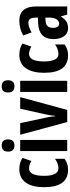

<svg xmlns="http://www.w3.org/2000/svg" viewBox="691 -1493 812 2234"><g transform="rotate(-90 1097.0 -376.0)"><path d="M241 10C286 10 331 -3 366 -31V-142C330 -116 292 -102 255 -102C198 -102 168 -158 168 -271C168 -384 199 -444 253 -444C282 -444 311 -435 341 -417L377 -521C339 -545 297 -557 243 -557C100 -557 36 -437 36 -271C36 -80 104 10 241 10Z M521 -762C472 -762 450 -737 450 -687C450 -639 475 -614 521 -614C568 -614 592 -639 592 -687C592 -736 570 -762 521 -762ZM586 -547H456V0H586Z M794 0H935L1084 -547H949L883 -250C874 -207 867 -170 866 -140H862C858 -182 852 -220 843 -258L781 -547H646Z M1209 -762C1160 -762 1138 -737 1138 -687C1138 -639 1163 -614 1209 -614C1256 -614 1280 -639 1280 -687C1280 -736 1258 -762 1209 -762ZM1274 -547H1144V0H1274Z M1572 10C1617 10 1662 -3 1697 -31V-142C1661 -116 1623 -102 1586 -102C1529 -102 1499 -158 1499 -271C1499 -384 1530 -444 1584 -444C1613 -444 1642 -435 1672 -417L1708 -521C1670 -545 1628 -557 1574 -557C1431 -557 1367 -437 1367 -271C1367 -80 1435 10 1572 10Z M1976 -557C1910 -557 1850 -541 1801 -511L1837 -414C1881 -440 1918 -452 1949 -452C1991 -452 2009 -423 2009 -363V-341L1941 -338C1824 -333 1759 -275 1759 -161C1759 -73 1795 10 1886 10C1950 10 1987 -17 2020 -73H2023L2044 0H2139V-362C2139 -491 2082 -557 1976 -557ZM1972 -252 2009 -254V-204C2009 -137 1980 -94 1939 -94C1907 -94 1890 -118 1890 -167C1890 -221 1917 -249 1972 -252Z"/></g></svg>

Font: Noto Sans Arabic UI XCn
Style: Bold
Weight: 700
Width: 2
Designer: Monotype Design Team, Nadine Chahine and Nizar Qandah
Foundry: Monotype Imaging Inc.
Version: Version 2.010